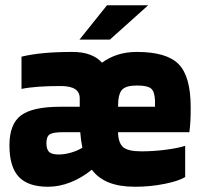

<svg xmlns="http://www.w3.org/2000/svg" viewBox="-20 -702 773 732"><path d="M16 0ZM163 10Q87 10 51.5 -28Q16 -66 16 -148Q16 -229 60 -262Q104 -295 210 -295H284V-327Q284 -351 266 -362.5Q248 -374 211 -374Q165 -374 128.5 -371.5Q92 -369 62 -363V-486Q99 -495 146.5 -499.5Q194 -504 257 -504Q295 -504 323 -493.5Q351 -483 369 -463Q396 -483 429 -493.5Q462 -504 502 -504Q615 -504 661 -457.5Q707 -411 707 -293Q707 -261 706 -242Q705 -223 702 -198H430Q431 -157 449.5 -141Q468 -125 519 -125Q564 -125 611 -131Q658 -137 686 -146V-27Q662 -12 607.5 -1Q553 10 495 10Q436 10 395.5 -6Q355 -22 330 -55Q292 -24 249 -7Q206 10 163 10ZM502 -376Q460 -376 445 -359.5Q430 -343 430 -295H571V-317Q570 -352 556.5 -364Q543 -376 502 -376ZM157 -156Q157 -132 167.5 -122.5Q178 -113 204 -113Q227 -113 252 -120.5Q277 -128 294 -139Q291 -154 289 -168.5Q287 -183 286 -198H220Q183 -198 170 -190Q157 -182 157 -156ZM388 -682H545L399 -551H283Z"/></svg>

Font: Blinker
Style: Bold
Weight: 700
Designer: Juergen Huber
Foundry: supertype
Version: Version 1.015;PS 1.15;hotconv 1.0.88;makeotf.lib2.5.647800; 